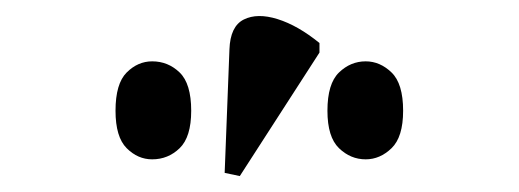

<svg xmlns="http://www.w3.org/2000/svg" viewBox="-20 -828 652 241"><path d="M281 -607 262 -611 268 -766Q269 -795 286 -803.5Q303 -812 328.5 -804Q354 -796 381 -774V-762ZM171 -628Q153 -628 139 -642Q125 -656 125 -689Q125 -723 139 -737Q153 -751 171 -751Q191 -751 205.5 -737Q220 -723 220 -689Q220 -656 205.5 -642Q191 -628 171 -628ZM439 -628Q420 -628 405.5 -642Q391 -656 391 -689Q391 -723 405.5 -737Q420 -751 439 -751Q457 -751 471.5 -737Q486 -723 486 -689Q486 -656 471.5 -642Q457 -628 439 -628Z"/></svg>

Font: Noto Serif Display SemiCondensed
Style: Bold
Weight: 700
Width: 4
Designer: Monotype Design Team
Foundry: Monotype Imaging Inc.
Version: Version 2.009